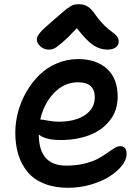

<svg xmlns="http://www.w3.org/2000/svg" viewBox="-20 -827 648 901"><path d="M209 -594.2Q186.5 -594.2 169.7 -609.4Q152.8 -624.5 152.8 -642.1Q152.8 -655.8 167.5 -673.3Q182.1 -690.9 235.8 -736.8Q248.5 -747.1 266.1 -762.7Q283.7 -778.3 290.5 -783.7Q297.4 -789.1 308.6 -796.1Q319.8 -803.2 329.1 -805.2Q338.4 -807.1 351.1 -807.1Q374.5 -807.1 392.3 -795.7Q410.2 -784.2 429.2 -755.9Q449.2 -727.5 471.4 -706.3Q493.7 -685.1 506.6 -676.5Q519.5 -668 528.3 -657Q537.1 -646 537.1 -631.8Q537.1 -614.7 522.9 -604.5Q508.8 -594.2 483.9 -594.2Q449.2 -594.2 417.7 -615Q386.2 -635.7 340.8 -694.8Q296.9 -648.4 270.5 -626Q244.1 -603.5 233.4 -598.9Q222.7 -594.2 209 -594.2ZM299.8 54.2Q236.3 54.2 188.2 35.2Q140.1 16.1 110.6 -18.8Q81.1 -53.7 66.4 -100.3Q51.8 -147 51.8 -204.1Q51.8 -252.9 64.9 -302.2Q78.1 -351.6 103.8 -396Q129.4 -440.4 164.3 -474.9Q199.2 -509.3 246.6 -529.5Q293.9 -549.8 346.2 -549.8Q431.6 -549.8 481.9 -504.4Q532.2 -459 532.2 -373Q532.2 -308.6 495.4 -261.7Q458.5 -214.8 398.7 -192.4Q338.9 -169.9 264.2 -169.9Q192.9 -169.9 162.1 -195.8Q162.1 -49.8 291 -49.8Q337.4 -49.8 376.2 -59.3Q415 -68.8 439.2 -82Q463.4 -95.2 482.2 -108.6Q501 -122.1 516.4 -131.6Q531.7 -141.1 543.9 -141.1Q574.2 -141.1 574.2 -104Q574.2 -78.1 552.5 -50.3Q530.8 -22.5 494.6 0.7Q458.5 23.9 406.7 39.1Q355 54.2 299.8 54.2ZM170.9 -266.1Q177.7 -266.1 204.6 -261Q231.4 -255.9 253.9 -255.9Q333 -255.9 378.9 -287.1Q424.8 -318.4 424.8 -370.1Q424.8 -440.9 346.2 -440.9Q282.2 -440.9 234.1 -391.4Q186 -341.8 168.9 -266.1Z"/></svg>

Font: Shantell Sans Irregular
Style: Regular
Weight: 500
Designer: Stephen Nixon, Anya Danilova, Shantell Martin
Foundry: Arrow Type
Version: Version 1.006;[9816181b4]